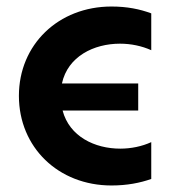

<svg xmlns="http://www.w3.org/2000/svg" viewBox="-20 -561 551 589"><path d="M322 8C370 8 410 0 444 -12V-125C416 -112 382 -105 349 -105C271 -105 193 -142 172 -222H404V-305H170C188 -388 268 -427 348 -427C382 -427 415 -420 444 -407V-520C409 -533 370 -541 322 -541C159 -541 38 -424 38 -267C38 -109 159 8 322 8Z"/></svg>

Font: Chess Sans SemiBold
Style: Regular
Weight: 600
Designer: Wolf Bōese
Foundry: Wolf Bōese
Version: Version 7.223;Glyphs 3.3 (3306)